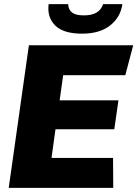

<svg xmlns="http://www.w3.org/2000/svg" viewBox="-20 -904 661 924"><path d="M22 0 119 -686H621L583 -542H284L267 -421H550L530 -282H247L228 -144H524L525 0ZM375 -742Q285 -742 245.5 -781.5Q206 -821 214 -884H308Q309 -858 326.5 -844Q344 -830 383 -830Q423 -830 445.5 -844Q468 -858 476 -884H569Q560 -821 510 -781.5Q460 -742 375 -742Z"/></svg>

Font: Chivo Medium ExtraBold
Style: Italic
Weight: 800
Italic angle: -8.05°
Version: Version 2.002